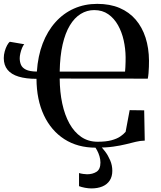

<svg xmlns="http://www.w3.org/2000/svg" viewBox="-20 -772 854 1018"><path d="M744.5 -187 747.5 -26.5Q724 -26 700.2 -20.2Q676.5 -14.5 647.5 -7.2Q618.5 0 580 5.5Q541.5 11 488 11Q391.5 11 321.2 -34.2Q251 -79.5 212.5 -161.5Q174 -243.5 173.5 -354Q117.5 -354 78.8 -365.8Q40 -377.5 20 -402Q0 -426.5 0 -464Q0 -481.5 5 -499.5Q10 -517.5 17.5 -531.5Q25 -545.5 32.5 -550.5L108.5 -537.5Q102.5 -531 97 -517.8Q91.5 -504.5 88 -489.5Q84.5 -474.5 84.5 -463.5Q84.5 -444.5 91.2 -428.5Q98 -412.5 117.5 -402.8Q137 -393 175.5 -392.5Q181 -475 206.2 -541Q231.5 -607 273.8 -654.2Q316 -701.5 372.2 -726.5Q428.5 -751.5 495.5 -751.5Q563 -751.5 614 -729.8Q665 -708 699.5 -667.8Q734 -627.5 751.8 -572.2Q769.5 -517 770 -450.5Q770 -435.5 769.5 -418Q769 -400.5 767.5 -383.8Q766 -367 763.5 -355L296.5 -355.5Q297 -284.5 310 -223.5Q323 -162.5 348.2 -117Q373.5 -71.5 410.8 -46Q448 -20.5 497.5 -20.5Q541.5 -20.5 570.5 -28.2Q599.5 -36 617.2 -48Q635 -60 646 -73L667.5 -188ZM296.5 -392.5H643Q644 -402.5 644.8 -416.2Q645.5 -430 645.8 -444.2Q646 -458.5 646 -469.5Q645.5 -514 635.8 -558Q626 -602 605.8 -638.2Q585.5 -674.5 554.2 -696.5Q523 -718.5 479.5 -718.5Q441 -718.5 408 -698.2Q375 -678 350.5 -637.5Q326 -597 312 -536Q298 -475 296.5 -392.5ZM464.5 227Q449 227 430.2 223.5Q411.5 220 399 215V145.5Q409 148.5 421 150.2Q433 152 441.5 152Q471 152 491.8 138.8Q512.5 125.5 512.5 90Q512.5 73.5 507.5 56.5Q502.5 39.5 494.5 24.8Q486.5 10 478 0H496.5H509.5Q522 11 537.5 31.5Q553 52 564.2 78.2Q575.5 104.5 575.5 133.5Q575.5 164 561.8 185Q548 206 523 216.5Q498 227 464.5 227Z"/></svg>

Font: Merriweather 120pt Medium
Style: Regular
Weight: 500
Version: Version 2.100